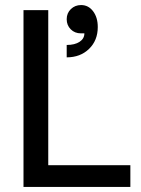

<svg xmlns="http://www.w3.org/2000/svg" viewBox="-20 -740 560 760"><path d="M171 -700V-86H496V0H73V-700ZM314 -608H300Q276 -608 260 -624Q244 -640 244 -664Q244 -688 260.5 -704Q277 -720 301 -720Q330 -720 348.5 -695.5Q367 -671 367 -633Q367 -580 332.5 -546.5Q298 -513 244 -513V-562Q276 -562 295 -574.5Q314 -587 314 -608Z"/></svg>

Font: MedMera Sans Display
Style: Regular
Weight: 500
Designer: Kasper Nordkvist
Foundry: UNCUT.wtf
Version: Version 1.300